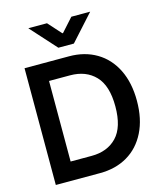

<svg xmlns="http://www.w3.org/2000/svg" viewBox="-132 -1016 945 1112"><g transform="rotate(-15 341.0 -460.0)"><path d="M63 -701H330Q423 -701 494 -659Q565 -617 604 -538Q643 -459 643 -351Q643 -242 603.5 -163Q564 -84 493 -42.5Q422 -1 328 -1H63ZM307 -110Q402 -110 458 -168.5Q514 -227 514 -352Q514 -476 458 -534.5Q402 -593 307 -593H181V-110ZM144 -919H256L327 -840H331L402 -919H515L376 -765H283Z"/></g></svg>

Font: Lopes Sans SemiBold
Style: Regular
Weight: 600
Designer: Gabriel Lam, Diego Maldonado
Foundry: TypeRant, Foresti Design
Version: Version 4.000